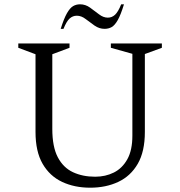

<svg xmlns="http://www.w3.org/2000/svg" viewBox="-20 -862 837 892"><path d="M399 10Q326 10 268.5 -17Q211 -44 178 -101Q145 -158 145 -249V-610L65 -640V-660H303V-640L223 -610V-263Q223 -180 248.5 -131.5Q274 -83 319 -62Q364 -41 422 -41Q470 -41 509 -60.5Q548 -80 571.5 -122Q595 -164 595 -232V-612L495 -640V-660H732V-640L653 -611V-249Q653 -158 620 -101Q587 -44 529.5 -17Q472 10 399 10ZM262 -728Q277 -776 291 -800.5Q305 -825 319.5 -833.5Q334 -842 352 -842Q377 -842 398.5 -826.5Q420 -811 440 -795.5Q460 -780 481 -780Q500 -780 514.5 -793.5Q529 -807 543 -842H556Q541 -793 527 -768.5Q513 -744 498.5 -736Q484 -728 466 -728Q441 -728 419.5 -743Q398 -758 378 -773.5Q358 -789 337 -789Q318 -789 303.5 -776Q289 -763 275 -728Z"/></svg>

Font: Spectral Light
Style: Regular
Weight: 300
Designer: Jean-Baptiste Levee
Foundry: Production Type
Version: Version 2.001